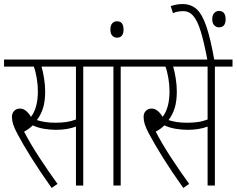

<svg xmlns="http://www.w3.org/2000/svg" viewBox="-20 -916 1168 948"><path d="M391 -587V0H355V-291Q313 -275 256 -275Q229 -275 198 -280Q167 -285 142 -297Q122 -278 99 -266Q130 -206 174.5 -138Q219 -70 264 -8L235 12Q178 -68 134 -138.5Q90 -209 66 -255Q51 -283 45 -302Q39 -321 39 -339Q39 -357 50 -368.5Q61 -380 79 -380Q108 -380 133 -339Q167 -383 167 -466Q167 -496 161.5 -529.5Q156 -563 147 -587H0V-622H478V-587ZM254 -310Q282 -310 307 -313.5Q332 -317 355 -326V-587H185Q192 -564 197.5 -530Q203 -496 203 -465Q203 -416 192.5 -382.5Q182 -349 162 -323Q181 -317 203 -313.5Q225 -310 254 -310Z M576 -587V0H540V-587H466V-622H662V-587Z M525 -770Q525 -790 534 -800.5Q543 -811 558 -811Q590 -811 590 -770Q590 -730 557 -730Q544 -730 534.5 -740Q525 -750 525 -770Z M1041 -587V0H1005V-291Q963 -275 906 -275Q879 -275 848 -280Q817 -285 792 -297Q772 -278 749 -266Q780 -206 824.5 -138Q869 -70 914 -8L885 12Q828 -68 784 -138.5Q740 -209 716 -255Q701 -283 695 -302Q689 -321 689 -339Q689 -357 700 -368.5Q711 -380 729 -380Q758 -380 783 -339Q817 -383 817 -466Q817 -496 811.5 -529.5Q806 -563 797 -587H650V-622H1128V-587ZM904 -310Q932 -310 957 -313.5Q982 -317 1005 -326V-587H835Q842 -564 847.5 -530Q853 -496 853 -465Q853 -416 842.5 -382.5Q832 -349 812 -323Q831 -317 853 -313.5Q875 -310 904 -310Z M1005 -615Q988 -706 971.5 -760Q955 -814 934.5 -837.5Q914 -861 885 -861Q870 -861 857.5 -858.5Q845 -856 834 -851L823 -886Q835 -890 849.5 -893Q864 -896 882 -896Q922 -896 950 -871.5Q978 -847 999 -785.5Q1020 -724 1039 -615ZM1028 -821Q1028 -841 1037.5 -851.5Q1047 -862 1061 -862Q1094 -862 1094 -821Q1094 -781 1061 -781Q1048 -781 1038 -791Q1028 -801 1028 -821Z"/></svg>

Font: Noto Sans Devanagari ExtraCondensed ExtraLight
Style: Regular
Weight: 200
Width: 2
Designer: Jelle Bosma - Monotype Design Team
Foundry: Monotype Imaging Inc.
Version: Version 2.004; ttfautohint (v1.8.4.7-5d5b)